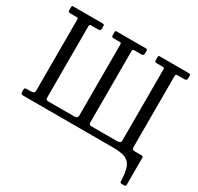

<svg xmlns="http://www.w3.org/2000/svg" viewBox="-194 -979 1449 1408"><g transform="rotate(30 531.0 -275.0)"><path d="M208.5 -677V-77Q208.5 -55 227.5 -55H444.5Q457.5 -55 468 -59Q478.5 -63 478.5 -80V-678Q478.5 -688 476.5 -691.5Q474.5 -695 463.5 -695H413Q396 -695 396 -710V-737Q396 -747 399 -748.5Q402 -750 411 -750H650.5Q661.5 -750 665 -747.2Q668.5 -744.5 668.5 -733V-716Q668.5 -703 662.5 -699Q656.5 -695 647.5 -695H592.5Q580.5 -695 577 -692.2Q573.5 -689.5 573.5 -677V-77Q573.5 -55 592.5 -55H809.5Q822.5 -55 833 -59Q843.5 -63 843.5 -80V-678Q843.5 -688 841.5 -691.5Q839.5 -695 828.5 -695H778Q761 -695 761 -710V-737Q761 -747 764 -748.5Q767 -750 776 -750H1015.5Q1026.5 -750 1030 -747.2Q1033.5 -744.5 1033.5 -733V-716Q1033.5 -703 1027.5 -699Q1021.5 -695 1012.5 -695H957.5Q945.5 -695 942 -692.2Q938.5 -689.5 938.5 -677V-77Q938.5 -55 957.5 -55H1022.5Q1029.5 -55 1031.5 -50.5Q1033.5 -46 1033.5 -39V184.5Q1033.5 195.5 1029.5 197.8Q1025.5 200 1014.5 200H1002.5Q988.5 200 985.8 194.2Q983 188.5 983 176.5Q981 107.5 965.8 69Q950.5 30.5 914.5 15.2Q878.5 0 813.5 0H48.5Q28.5 0 28.5 -16V-41Q28.5 -49 32.8 -52Q37 -55 51.5 -55H79.5Q92.5 -55 103 -59Q113.5 -63 113.5 -80V-678Q113.5 -688 111.5 -691.5Q109.5 -695 98.5 -695H45.5Q28.5 -695 28.5 -710V-737Q28.5 -747 31.5 -748.5Q34.5 -750 43.5 -750H285.5Q296.5 -750 300 -747.2Q303.5 -744.5 303.5 -733V-716Q303.5 -703 297.5 -699Q291.5 -695 282.5 -695H227.5Q215.5 -695 212 -692.2Q208.5 -689.5 208.5 -677Z"/></g></svg>

Font: Besley* Narrow
Style: Regular
Weight: 400
Width: 4
Designer: Owen Earl
Foundry: indestructible type*
Version: Version 3.000; ttfautohint (v1.8.3)